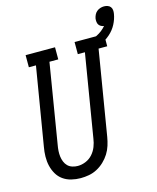

<svg xmlns="http://www.w3.org/2000/svg" viewBox="-130 -974 878 1072"><g transform="rotate(-15 309.5 -438.5)"><path d="M202 8Q175 8 148.5 1.5Q122 -5 101 -20Q80 -35 67 -57.5Q54 -80 48 -105.5Q42 -131 42.5 -159Q43 -187 48 -214L123 -665H82V-735H252V-665H201L125 -203Q122 -187 121 -170.5Q120 -154 122 -138Q124 -122 130 -107.5Q136 -93 146.5 -82.5Q157 -72 172.5 -67Q188 -62 204 -62Q227 -62 250 -71.5Q273 -81 289.5 -99.5Q306 -118 315 -141Q324 -164 327 -187L406 -665H365V-735H535V-665H485L404 -176Q400 -152 392.5 -128Q385 -104 371.5 -82.5Q358 -61 339 -43Q320 -25 297.5 -13Q275 -1 250.5 3.5Q226 8 202 8ZM446 -665 431 -717Q447 -720 463 -725Q479 -730 494 -737.5Q509 -745 522.5 -755.5Q536 -766 547 -779Q538 -780 530 -784.5Q522 -789 517.5 -796Q513 -803 512 -812.5Q511 -822 512 -831Q514 -842 519 -852.5Q524 -863 533 -870.5Q542 -878 553 -881.5Q564 -885 575 -885Q585 -885 595.5 -881.5Q606 -878 612 -870Q618 -862 619 -851.5Q620 -841 618 -830Q613 -800 598 -771.5Q583 -743 558.5 -721.5Q534 -700 505 -686.5Q476 -673 446 -665Z"/></g></svg>

Font: Iosevka Curly Slab Oblique
Style: Regular
Weight: 400
Italic angle: -9°
Monospace: yes
Designer: Belleve Invis
Foundry: Belleve Invis
Version: Version 11.1.0; ttfautohint (v1.8.3)